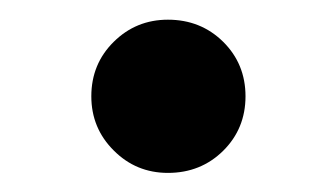

<svg xmlns="http://www.w3.org/2000/svg" viewBox="-20 -444 345 197"><path d="M152.3 -266.6Q119.6 -266.6 96.7 -289.6Q73.7 -312.5 73.7 -345.2Q73.7 -378.4 96.7 -401.1Q119.6 -423.8 152.3 -423.8Q186 -423.8 209 -401.1Q231.9 -378.4 231.9 -345.2Q231.9 -312 209 -289.3Q186 -266.6 152.3 -266.6Z"/></svg>

Font: V-Inter
Style: SemiBold-600
Weight: 600
Designer: Rasmus Andersson
Foundry: rsms
Version: Version 4.000;git-4146feb